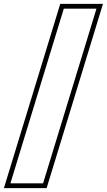

<svg xmlns="http://www.w3.org/2000/svg" viewBox="-59 -889 555 999"><path d="M247 -759 273 -844H443L417 -759L191.1 -20L165.1 65H-4.9L21.1 -20ZM254.5 -869 -38.7 90H183.6L476.8 -869Z"/></svg>

Font: Nordica Plus
Style: NordicaClassicBkOblOl
Weight: 900
Version: Version 1.01